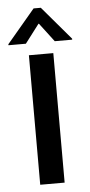

<svg xmlns="http://www.w3.org/2000/svg" viewBox="-97 -736 360 768"><g transform="rotate(-5 83.0 -352.5)"><path d="M131 0H33V-520H131ZM141 -567 84 -642H82L25 -567H-45V-571L68 -705H97L211 -571V-567Z"/></g></svg>

Font: Non Bureau
Style: Regular
Weight: 400
Designer: Jona Saucedo
Foundry: Non Foundry
Version: Version 1.000; ttfautohint (v1.8.4)